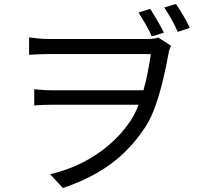

<svg xmlns="http://www.w3.org/2000/svg" viewBox="-20 -879 1040 970"><path d="M739 -834Q756 -808 775 -775Q794 -742 808 -714L747 -695Q734 -725 715.5 -757Q697 -789 680 -816ZM869 -859Q886 -834 905.5 -801Q925 -768 939 -738L878 -718Q864 -750 846 -782Q828 -814 810 -841ZM127 -690Q143 -688 171 -685Q199 -682 230 -682Q247 -682 285.5 -682Q324 -682 375 -682Q426 -682 481 -682Q536 -682 585.5 -682Q635 -682 671 -682Q707 -682 719 -682Q737 -682 752.5 -683.5Q768 -685 780 -689L844 -648Q842 -641 838 -632.5Q834 -624 832 -612Q821 -549 804.5 -479.5Q788 -410 766 -346.5Q744 -283 714 -237Q668 -166 608.5 -108.5Q549 -51 473 -7Q397 37 298 71L233 1Q320 -19 394.5 -56.5Q469 -94 530.5 -146.5Q592 -199 637 -265Q658 -296 675 -337Q692 -378 705 -424Q718 -470 727 -516.5Q736 -563 742 -606Q727 -606 688 -606Q649 -606 597 -606Q545 -606 488.5 -606Q432 -606 379 -606Q326 -606 286.5 -606Q247 -606 230 -606Q206 -606 180 -605Q154 -604 127 -602ZM728 -350Q711 -350 673 -350Q635 -350 586 -350Q537 -350 484.5 -350Q432 -350 383.5 -350Q335 -350 298 -350Q261 -350 244 -350Q219 -350 197.5 -349Q176 -348 153 -346V-428Q173 -426 195.5 -424.5Q218 -423 242 -423Q259 -423 297 -423Q335 -423 385 -423Q435 -423 489 -423Q543 -423 592.5 -423Q642 -423 680 -423Q718 -423 735 -423Z"/></svg>

Font: Noto Sans JP Thin
Style: Regular
Weight: 400
Version: Version 2.004-H2;hotconv 1.0.118;makeotfexe 2.5.65603